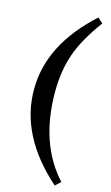

<svg xmlns="http://www.w3.org/2000/svg" viewBox="-142 -821 610 1052"><g transform="rotate(15 163.0 -295.5)"><path d="M278 -771 307 -745Q220 -627 187 -530.5Q154 -434 154 -316Q154 -24 315 152L285 180Q39 -37 39 -300Q39 -555 278 -771Z"/></g></svg>

Font: Kolar Light
Style: Regular
Weight: 300
Designer: Ramakrishna Saiteja (Kannada); Shiva Nallaperumal (Latin)
Foundry: Indian Type Foundry
Version: Version 1.001;PS 1.0;hotconv 1.0.88;makeotf.lib2.5.647800